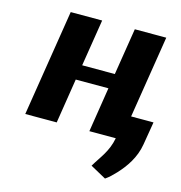

<svg xmlns="http://www.w3.org/2000/svg" viewBox="-108 -624 865 920"><g transform="rotate(15 325.0 -164.0)"><path d="M46 0H202L237 -222H399L364 0H495C482 69 447 106 417 157L495 200C513 188 529 172 545 155C582 115 620 62 631 -6L650 -120H539L604 -528H448L411 -296H249L286 -528H130Z"/></g></svg>

Font: Aerodynamic
Style: BdObl
Weight: 500
Designer: Google
Version: Version 2.000980; 2014